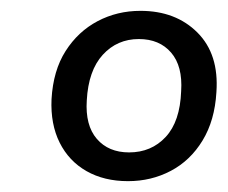

<svg xmlns="http://www.w3.org/2000/svg" viewBox="-20 -734 420 354"><path d="M216 -400Q172 -400 139.5 -418.5Q107 -437 90 -471Q73 -505 75 -551Q78 -604 101 -640Q124 -676 160 -695Q196 -714 239 -714Q304 -714 344 -674Q384 -634 379 -564Q376 -512 353.5 -475Q331 -438 295 -419Q259 -400 216 -400ZM218 -453Q259 -453 285.5 -481.5Q312 -510 314 -566Q317 -612 295.5 -637Q274 -662 236 -662Q196 -662 169.5 -633Q143 -604 140 -549Q137 -503 158.5 -478Q180 -453 218 -453Z"/></svg>

Font: Nunito Sans 10pt Medium
Style: Italic
Weight: 500
Italic angle: -9°
Designer: Vernon Adams
Foundry: Vernon Adams
Version: Version 3.101;gftools[0.9.27]